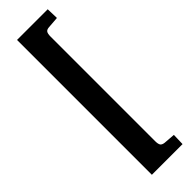

<svg xmlns="http://www.w3.org/2000/svg" viewBox="-338 -815 1031 1031"><g transform="rotate(-45 177.0 -300.0)"><path d="M90 212V-812H323L325 -744L260 -739Q243 -738 236.5 -729Q230 -720 230 -697V96Q230 119 236.5 128Q243 137 260 139L325 144L323 212Z"/></g></svg>

Font: Literata 18pt
Style: Bold
Weight: 700
Designer: Latin by Veronika Burian and Jose Scaglione. Greek by Irene Vlachou. Cyrillic by Vera Evstafieva.
Foundry: TypeTogether
Version: Version 3.103;gftools[0.9.29]